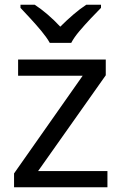

<svg xmlns="http://www.w3.org/2000/svg" viewBox="-20 -786 510 806"><path d="M431 0H39V-58L327 -468H56V-536H424V-470L140 -68H431ZM189 -606Q176 -629 154 -655.5Q132 -682 108 -708Q84 -734 66 -753V-766H126Q152 -749 180 -725Q208 -701 233 -674Q260 -701 288 -725Q316 -749 342 -766H404V-753Q385 -734 360.5 -708Q336 -682 313.5 -655.5Q291 -629 279 -606Z"/></svg>

Font: Noto Sans Ethiopic
Style: Regular
Weight: 400
Designer: Monotype Design Team
Foundry: Monotype Imaging Inc.
Version: Version 2.102; ttfautohint (v1.8.4.7-5d5b)